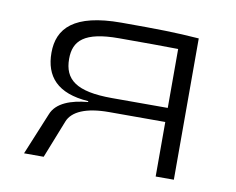

<svg xmlns="http://www.w3.org/2000/svg" viewBox="-61 -567 793 645"><g transform="rotate(10 336.0 -244.5)"><path d="M304 -489C142 -489 90 -432 90 -349C90 -269 133 -217 240 -210V-207C184 -202 133 -185 117 -143L58 0H125L176 -129C190 -165 237 -186 315 -186H507V0H569V-482C486 -488 434 -489 304 -489ZM507 -234H317C194 -234 152 -269 152 -339C152 -401 187 -436 305 -436C390 -436 462 -436 507 -435Z"/></g></svg>

Font: Exo 2 Light Expanded
Style: Regular
Weight: 300
Width: 7
Designer: Natanael Gama
Version: Version 1.001;PS 001.001;hotconv 1.0.70;makeotf.lib2.5.58329